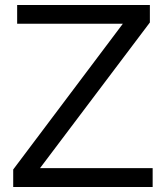

<svg xmlns="http://www.w3.org/2000/svg" viewBox="-20 -749 665 769"><path d="M32.9 -70.1 472 -653.9H48.7V-729H580.3V-659L140.3 -75.6H591.4V0H32.9Z"/></svg>

Font: Mona Sans VF XLt
Style: Regular
Weight: 200
Designer: Deni Anggara
Foundry: GitHub
Version: Version 2.000;Glyphs 3.2.3 (3260)